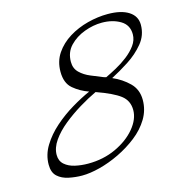

<svg xmlns="http://www.w3.org/2000/svg" viewBox="-89 -639 690 731"><g transform="rotate(-15 255.5 -273.5)"><path d="M147 11Q121 11 94.5 5.5Q68 0 51 -15.5Q34 -31 34 -62Q34 -101 55.5 -136Q77 -171 110.5 -200.5Q144 -230 182.5 -253Q221 -276 255 -291Q221 -303 195 -325Q169 -347 169 -392Q169 -433 190 -464Q211 -495 245 -516Q279 -537 319.5 -547.5Q360 -558 399 -558Q452 -558 481.5 -539Q511 -520 511 -486Q511 -445 485 -413.5Q459 -382 422.5 -358.5Q386 -335 353 -318Q390 -302 417 -275.5Q444 -249 444 -208Q444 -168 423.5 -134Q403 -100 369 -73.5Q335 -47 295.5 -28Q256 -9 217 1Q178 11 147 11ZM332 -327Q351 -336 375 -349Q399 -362 421 -379Q443 -396 457.5 -416Q472 -436 472 -459Q472 -496 441.5 -514Q411 -532 369 -532Q335 -532 300 -519Q265 -506 241 -481Q217 -456 217 -418Q217 -392 234 -375.5Q251 -359 275.5 -349Q300 -339 322 -330ZM181 -27Q241 -27 290.5 -50Q340 -73 369.5 -108.5Q399 -144 399 -180Q399 -217 371 -238.5Q343 -260 278 -283Q246 -268 210.5 -246.5Q175 -225 143.5 -199.5Q112 -174 92.5 -146Q73 -118 73 -90Q73 -66 89 -52Q105 -38 129.5 -32.5Q154 -27 181 -27Z"/></g></svg>

Font: Allura
Style: Regular
Weight: 400
Designer: Robert E. Leuschke
Foundry: Robert E. Leuschke
Version: Version 1.110